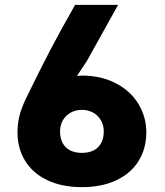

<svg xmlns="http://www.w3.org/2000/svg" viewBox="-20 -753 680 790"><path d="M227 -213Q227 -184 238 -164Q249 -144 269 -134Q289 -124 317 -124Q345 -124 365 -134Q385 -144 396 -164Q407 -184 407 -213Q407 -238 395 -258.5Q383 -279 362.5 -290Q342 -301 317 -301Q292 -301 271.5 -290Q251 -279 239 -258.5Q227 -238 227 -213ZM87 -348Q146 -469 186.5 -546.5Q227 -624 289 -733H466L338 -503L250 -370L211 -406Q228 -419 259 -430.5Q290 -442 317 -442Q396 -442 456.5 -410.5Q517 -379 549.5 -325.5Q582 -272 582 -209Q582 -142 550.5 -91Q519 -40 459 -11.5Q399 17 317 17Q235 17 175 -11.5Q115 -40 83.5 -91Q52 -142 52 -209Q52 -240 59 -272Q66 -304 87 -348Z"/></svg>

Font: Kreadon
Style: Regular
Weight: 400
Designer: kohakuno
Foundry: StudioGnu
Version: Version 1.000;Glyphs 3.1.2 (3151)